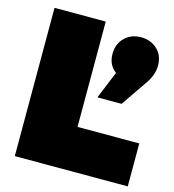

<svg xmlns="http://www.w3.org/2000/svg" viewBox="-105 -789 795 877"><g transform="rotate(15 292.0 -350.5)"><path d="M44.9 0V-701.2H287.1V-203.1H579.1V0ZM339.8 -356.9 393.1 -486.8Q355 -514.6 355 -566.9Q355 -614.3 385.3 -644Q415.5 -673.8 462.9 -673.8Q507.3 -673.8 538.6 -645.5Q569.8 -617.2 569.8 -567.9Q569.8 -526.4 542 -484.9L454.1 -356.9Z"/></g></svg>

Font: Trueno UltraBlack
Style: Regular
Weight: 950
Designer: Julieta Ulanovsky
Foundry: Julieta Ulanovsky
Version: Version 3.001b | FøM Fix